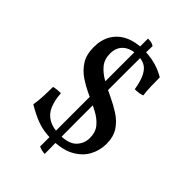

<svg xmlns="http://www.w3.org/2000/svg" viewBox="-243 -845 1037 1037"><g transform="rotate(45 276.0 -326.5)"><path d="M271 9Q209 9 162.5 -8.5Q116 -26 68 -55Q74 -92 75.5 -130.5Q77 -169 77 -197Q88 -200 103 -201.5Q118 -203 131 -203Q134 -152 149.5 -115Q165 -78 198.5 -58.5Q232 -39 285 -39Q354 -39 383.5 -69.5Q413 -100 413 -143Q413 -187 389 -215.5Q365 -244 327 -264Q289 -284 246.5 -303Q204 -322 166 -347Q128 -372 104 -409.5Q80 -447 80 -505Q80 -561 104.5 -601.5Q129 -642 174 -663.5Q219 -685 281 -685Q316 -685 347.5 -679Q379 -673 404.5 -662.5Q430 -652 448 -641Q448 -612 449 -574Q450 -536 454 -509Q443 -504 427.5 -502Q412 -500 398 -500Q388 -558 372 -588Q356 -618 333 -629.5Q310 -641 280 -641Q227 -641 197 -615Q167 -589 167 -542Q167 -498 191 -469Q215 -440 253 -419Q291 -398 333 -378.5Q375 -359 413 -334.5Q451 -310 475 -274Q499 -238 499 -183Q499 -133 475 -89Q451 -45 400.5 -18Q350 9 271 9ZM301 91Q290 91 276 87.5Q262 84 255 80V-323L299 -312Q299 -240 299 -179Q299 -118 299.5 -54Q300 10 301 91ZM299 -361 255 -372V-744Q270 -744 280 -742Q290 -740 301 -733Q300 -689 299.5 -643Q299 -597 299 -550.5Q299 -504 299 -456.5Q299 -409 299 -361Z"/></g></svg>

Font: Vollkorn
Style: Regular
Weight: 400
Designer: Friedrich Althausen
Foundry: Friedrich Althausen
Version: Version 4.104